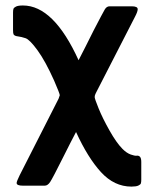

<svg xmlns="http://www.w3.org/2000/svg" viewBox="-20 -505 568 704"><path d="M27.8 -395V-459Q27.8 -467.8 29.3 -472.4Q30.8 -477.1 38.8 -481Q46.9 -484.9 64 -484.9Q176.8 -484.9 268.1 -284.2Q292 -330.1 323.2 -393.1Q357.4 -459 364.3 -470.5Q371.1 -481.9 381.8 -481.9Q382.8 -481.9 383.8 -481.9H462.9Q484.9 -481.9 484.9 -471.2Q484.9 -462.4 475.1 -443.8L331.1 -163.1Q327.1 -155.3 327.1 -149.2Q327.1 -143.1 341.6 -107.4Q356 -71.8 381.6 -26.4Q407.2 19 429.2 41Q444.3 56.2 459.2 61.5Q474.1 66.9 481.4 65.9Q488.8 64.9 493.4 70.1Q498 75.2 498 88.9V153.8Q498 162.6 496.6 167.2Q495.1 171.9 487.1 175.5Q479 179.2 461.9 179.2Q398.9 179.2 350.3 126.2Q301.8 73.2 258.8 -21Q239.7 15.1 212.9 68.8Q172.9 148.9 163.8 162.4Q154.8 175.8 144 175.8Q143.1 175.8 142.1 175.8H64Q41 175.8 41 166Q41 160.2 51.8 138.2L194.8 -143.1Q198.7 -152.8 199.2 -155.8Q199.2 -161.6 178.2 -210Q146 -281.7 117.4 -320.8Q88.9 -359.9 73.5 -365Q58.1 -370.1 45.7 -371.6Q33.2 -373 29.8 -378.9Q27.8 -382.8 27.8 -395Z"/></svg>

Font: CMU Sans Serif Demi Condensed
Style: DemiCondensed
Weight: 600
Width: 3
Version: Version 0.7.0